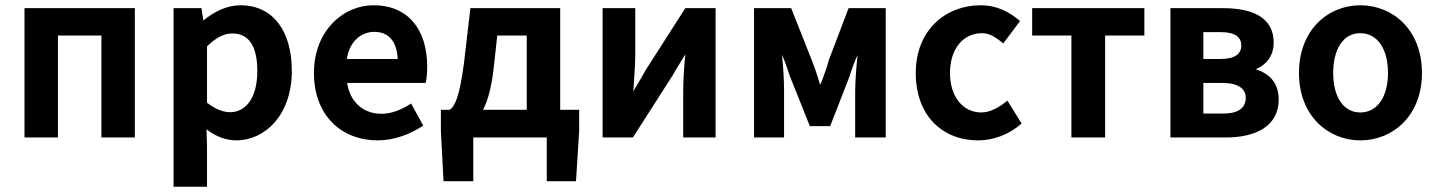

<svg xmlns="http://www.w3.org/2000/svg" viewBox="-20 -522 5460 729"><path d="M73 0H200V-387H365V0H492V-491H73Z M639 187H766V31L764 -31C799 -4 838 11 877 11C986 11 1088 -85 1088 -253C1088 -405 1016 -502 893 -502C841 -502 792 -477 752 -444L745 -491H639ZM766 -346C800 -379 830 -395 862 -395C928 -395 957 -342 957 -252C957 -149 912 -96 854 -96C828 -96 798 -107 766 -132Z M1414 11C1476 11 1537 -12 1587 -45L1541 -129C1504 -105 1467 -90 1428 -90C1360 -90 1309 -134 1298 -207H1596C1600 -223 1602 -247 1602 -269C1602 -407 1532 -502 1398 -502C1283 -502 1172 -405 1172 -245C1172 -83 1277 11 1414 11ZM1401 -401C1458 -401 1487 -362 1490 -298H1297C1307 -365 1351 -401 1401 -401Z M1664 166H1777V0H2056V166H2167L2179 -24V-105H2107V-491H1766L1742 -285C1725 -155 1707 -117 1687 -105H1654V-24ZM1814 -105C1833 -141 1846 -192 1854 -259L1868 -387H1980V-105Z M2268 -491V0H2383L2536 -239C2541 -248 2547 -259 2554 -270C2563 -285 2573 -301 2582 -316C2577 -265 2574 -213 2574 -171V0H2697V-491H2582L2429 -252C2421 -236 2409 -217 2398 -198C2393 -190 2388 -182 2384 -175C2385 -181 2385 -188 2386 -195C2389 -239 2392 -283 2392 -320V-491Z M2843 0H2957V-174C2957 -220 2954 -267 2949 -314C2961 -288 2970 -260 2979 -233L3055 -43H3132L3206 -233C3214 -260 3224 -287 3236 -313C3231 -265 3227 -209 3227 -174V0H3343V-491H3202L3127 -294C3120 -266 3110 -241 3101 -216C3099 -211 3096 -205 3094 -200C3085 -231 3074 -264 3062 -294L2984 -491H2843Z M3457 -245C3457 -82 3559 11 3694 11C3750 11 3810 -10 3859 -53L3805 -140C3775 -115 3740 -95 3706 -95C3636 -95 3587 -155 3587 -245C3587 -336 3637 -396 3708 -396C3737 -396 3761 -381 3789 -357L3853 -442C3814 -476 3766 -502 3703 -502C3572 -502 3457 -409 3457 -245Z M4048 -387V0H4176V-387H4325V-491H3899V-387Z M4424 -491V0H4634C4748 0 4835 -43 4835 -144C4835 -208 4799 -243 4748 -259C4793 -278 4816 -315 4816 -360C4816 -457 4734 -491 4624 -491ZM4549 -91V-207H4622C4681 -207 4710 -185 4710 -151C4710 -114 4684 -91 4626 -91ZM4616 -400C4671 -400 4693 -380 4693 -349C4693 -318 4670 -298 4613 -298H4549V-400Z M5145 11C5268 11 5379 -82 5379 -245C5379 -409 5268 -502 5145 -502C5023 -502 4912 -409 4912 -245C4912 -82 5023 11 5145 11ZM5145 -396C5210 -396 5250 -336 5250 -245C5250 -155 5210 -95 5145 -95C5080 -95 5042 -155 5042 -245C5042 -336 5080 -396 5145 -396Z"/></svg>

Font: Source Sans Pro SemBd
Style: Regular
Weight: 700
Designer: Paul D. Hunt
Foundry: Adobe Systems Incorporated
Version: Version 2.020;PS 2.0;hotconv 1.0.86;makeotf.lib2.5.63406